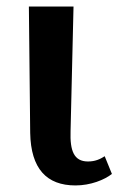

<svg xmlns="http://www.w3.org/2000/svg" viewBox="-20 -556 368 585"><path d="M210 9C256 9 298 -8 321 -26L299 -80C285 -71 270 -64 248 -64C205 -64 193 -97 195 -156L204 -536H68L72 -151C74 -42 122 9 210 9Z"/></svg>

Font: Noto Serif SemiBold
Style: Regular
Weight: 600
Designer: Monotype Design Team
Foundry: Monotype Imaging Inc.
Version: Version 2.013